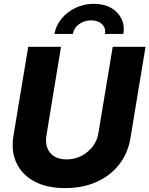

<svg xmlns="http://www.w3.org/2000/svg" viewBox="-20 -972 780 1003"><path d="M320.3 10.7Q225.6 10.7 160.4 -23.9Q95.2 -58.6 66.2 -120.4Q37.1 -182.1 50.3 -262.7L127.4 -727.5H298.8L222.7 -265.6Q216.3 -227.5 227.3 -199Q238.3 -170.4 263.9 -154.8Q289.6 -139.2 327.6 -139.2Q370.1 -139.2 405.5 -157.7Q440.9 -176.3 464.6 -207.3Q488.3 -238.3 494.1 -276.9L568.8 -727.5H740.2L661.6 -251.5Q648.4 -170.9 601.8 -111.8Q555.2 -52.7 482.9 -21Q410.6 10.7 320.3 10.7ZM470.7 -952.1Q522.5 -952.1 559.6 -931.2Q596.7 -910.2 614.3 -874.5Q631.8 -838.9 624.5 -794.9H528.3Q533.7 -825.7 512.9 -845.7Q492.2 -865.7 456.5 -865.7Q419.9 -865.7 392.8 -845.7Q365.7 -825.7 360.4 -794.9H264.6Q272 -838.9 301.5 -874.5Q331.1 -910.2 375 -931.2Q418.9 -952.1 470.7 -952.1Z"/></svg>

Font: Inter 24pt ExtraBold
Style: Italic
Weight: 800
Italic angle: -9.3988°
Designer: Rasmus Andersson
Foundry: rsms
Version: Version 4.001;git-66647c0bb